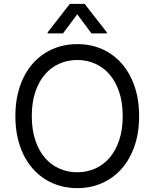

<svg xmlns="http://www.w3.org/2000/svg" viewBox="-20 -966 801 996"><path d="M701.7 -363.6Q701.7 -277.3 677.7 -208.3Q653.8 -139.2 611 -90.7Q568.2 -42.3 509.4 -16.2Q450.6 9.9 380.7 9.9Q334.2 9.9 292.3 -1.8Q250.4 -13.5 214.7 -35.9Q179 -58.2 150.4 -90.6Q121.8 -122.9 101.6 -164.4Q81.3 -206 70.5 -256Q59.7 -306.1 59.7 -363.6Q59.7 -421.2 70.5 -471.2Q81.3 -521.3 101.6 -562.9Q121.8 -604.4 150.4 -636.7Q179 -669 214.7 -691.4Q250.4 -713.8 292.3 -725.5Q334.2 -737.2 380.7 -737.2Q450.6 -737.2 509.4 -711.3Q568.2 -685.4 611 -636.9Q653.8 -588.4 677.7 -519.2Q701.7 -449.9 701.7 -363.6ZM616.5 -363.6Q616.5 -434.7 598.2 -489Q579.9 -543.3 548.1 -580.1Q516.3 -616.8 473.4 -635.8Q430.4 -654.8 380.7 -654.8Q331.3 -654.8 288.2 -635.8Q245 -616.8 213.2 -580.1Q181.5 -543.3 163.2 -489Q144.9 -434.7 144.9 -363.6Q144.9 -293 163.2 -238.5Q181.5 -183.9 213.2 -147.2Q245 -110.4 288.2 -91.4Q331.3 -72.4 380.7 -72.4Q430.4 -72.4 473.4 -91.4Q516.3 -110.4 548.1 -147.2Q579.9 -183.9 598.2 -238.5Q616.5 -293 616.5 -363.6ZM380.7 -892 306.8 -792.6H227.3V-798.3L342.3 -946H419L534.1 -798.3V-792.6H454.5Z"/></svg>

Font: Fast_Sans
Style: Regular
Weight: 400
Designer: Rasmus Andersson
Foundry: rsms
Version: Version 3.018;git-588b23468